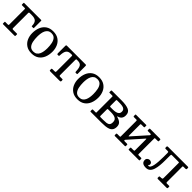

<svg xmlns="http://www.w3.org/2000/svg" viewBox="380 -1926 3332 3332"><g transform="rotate(45 2046.0 -260.0)"><path d="M90.5 -465C97.2 -465 101.2 -464.2 102.8 -462.5C104.2 -460.8 105 -456.7 105 -450V-70C105 -60 100.5 -55 91.5 -55H28.5C24.2 -55 20.8 -54.6 18.5 -53.8C16.2 -52.9 15 -50.3 15 -46V-10C15 -5 15.8 -2.1 17.5 -1.2C19.2 -0.4 22.5 0 27.5 0H303.5C309.5 0 313.8 -0.9 316.2 -2.8C318.8 -4.6 320 -8.7 320 -15V-45C320 -49.7 318.8 -52.5 316.5 -53.5C314.2 -54.5 310.7 -55 306 -55H219C210.7 -55 204.6 -56.3 200.8 -59C196.9 -61.7 195 -67 195 -75V-446.5C195 -458.8 202.3 -465 217 -465H265C314.7 -465 349.4 -454.8 369.2 -434.5C389.1 -414.2 399.3 -381.7 400 -337C400 -332.3 400.4 -329.2 401.2 -327.5C402.1 -325.8 405 -325 410 -325H436C440.7 -325 444.2 -325.5 446.5 -326.5C448.8 -327.5 450 -330.3 450 -335V-505.5C450 -511.2 449.3 -515 448 -517C446.7 -519 443.3 -520 438 -520H22.5C17.5 -520 15 -516.8 15 -510.5V-476C15 -471 15.8 -467.9 17.5 -466.8C19.2 -465.6 22.3 -465 27 -465Z M491 -250C491 -203.3 499.8 -160.2 517.2 -120.8C534.8 -81.2 561.2 -49.6 596.5 -25.8C631.8 -1.9 676.3 10 730 10C783.7 10 828.2 -2.2 863.5 -26.8C898.8 -51.2 925.2 -84.6 942.8 -126.8C960.2 -168.9 969 -216.7 969 -270C969 -316.7 960.2 -359.8 942.8 -399.2C925.2 -438.8 898.8 -470.4 863.5 -494.2C828.2 -518.1 783.7 -530 730 -530C676.3 -530 631.8 -517.8 596.5 -493.2C561.2 -468.8 534.8 -435.4 517.2 -393.2C499.8 -351.1 491 -303.3 491 -250ZM596 -270C596 -296 597.9 -321.8 601.8 -347.2C605.6 -372.8 612.3 -395.8 622 -416.5C631.7 -437.2 645.2 -453.8 662.8 -466.2C680.2 -478.8 702.7 -485 730 -485C766.3 -485 794.2 -474 813.5 -452C832.8 -430 846.1 -401.2 853.2 -365.5C860.4 -329.8 864 -291.3 864 -250C864 -224 862.1 -198.2 858.2 -172.8C854.4 -147.2 847.7 -124.2 838 -103.5C828.3 -82.8 814.8 -66.2 797.2 -53.8C779.8 -41.2 757.3 -35 730 -35C693.7 -35 665.8 -46 646.5 -68C627.2 -90 613.9 -118.8 606.8 -154.5C599.6 -190.2 596 -228.7 596 -270Z M1164 -20.5C1164 -11.2 1165.4 -5.4 1168.2 -3.2C1171.1 -1.1 1177.3 0 1187 0H1410C1419 0 1426.1 -1 1431.2 -3C1436.4 -5 1439 -11 1439 -21V-30.5C1439 -40.8 1438 -47.5 1436 -50.5C1434 -53.5 1428 -55 1418 -55H1376C1363.7 -55 1356.1 -56.6 1353.2 -59.8C1350.4 -62.9 1349 -70.8 1349 -83.5V-448.5C1349 -457.5 1350 -463.3 1352 -466C1354 -468.7 1359.3 -470 1368 -470H1389C1429 -470 1456.8 -458.3 1472.5 -435C1488.2 -411.7 1496.8 -372.8 1498.5 -318.5C1498.8 -310.5 1499.8 -304.6 1501.5 -300.8C1503.2 -296.9 1508.7 -295 1518 -295H1530C1537.7 -295 1542.8 -295.8 1545.2 -297.2C1547.8 -298.8 1549 -303.2 1549 -310.5V-496.5C1549 -506.5 1547.9 -512.9 1545.8 -515.8C1543.6 -518.6 1537.7 -520 1528 -520H1078C1066.7 -520 1059.8 -518.5 1057.5 -515.5C1055.2 -512.5 1054 -505.2 1054 -493.5V-320.5C1054 -313.2 1054.8 -307.1 1056.2 -302.2C1057.8 -297.4 1062.7 -295 1071 -295H1085C1093.7 -295 1098.9 -296.5 1100.8 -299.5C1102.6 -302.5 1103.7 -307.8 1104 -315.5C1105.7 -370.8 1115.2 -410.4 1132.5 -434.2C1149.8 -458.1 1178.7 -470 1219 -470H1237C1246.3 -470 1252.3 -468.7 1255 -466C1257.7 -463.3 1259 -457.2 1259 -447.5V-82.5C1259 -70.2 1257.5 -62.5 1254.5 -59.5C1251.5 -56.5 1244 -55 1232 -55H1185C1177.7 -55 1172.3 -54.1 1169 -52.2C1165.7 -50.4 1164 -45.5 1164 -37.5Z M1617.5 -250C1617.5 -203.3 1626.2 -160.2 1643.8 -120.8C1661.2 -81.2 1687.7 -49.6 1723 -25.8C1758.3 -1.9 1802.8 10 1856.5 10C1910.2 10 1954.7 -2.2 1990 -26.8C2025.3 -51.2 2051.8 -84.6 2069.2 -126.8C2086.8 -168.9 2095.5 -216.7 2095.5 -270C2095.5 -316.7 2086.8 -359.8 2069.2 -399.2C2051.8 -438.8 2025.3 -470.4 1990 -494.2C1954.7 -518.1 1910.2 -530 1856.5 -530C1802.8 -530 1758.3 -517.8 1723 -493.2C1687.7 -468.8 1661.2 -435.4 1643.8 -393.2C1626.2 -351.1 1617.5 -303.3 1617.5 -250ZM1722.5 -270C1722.5 -296 1724.4 -321.8 1728.2 -347.2C1732.1 -372.8 1738.8 -395.8 1748.5 -416.5C1758.2 -437.2 1771.8 -453.8 1789.2 -466.2C1806.8 -478.8 1829.2 -485 1856.5 -485C1892.8 -485 1920.7 -474 1940 -452C1959.3 -430 1972.6 -401.2 1979.8 -365.5C1986.9 -329.8 1990.5 -291.3 1990.5 -250C1990.5 -224 1988.6 -198.2 1984.8 -172.8C1980.9 -147.2 1974.2 -124.2 1964.5 -103.5C1954.8 -82.8 1941.2 -66.2 1923.8 -53.8C1906.2 -41.2 1883.8 -35 1856.5 -35C1820.2 -35 1792.3 -46 1773 -68C1753.7 -90 1740.4 -118.8 1733.2 -154.5C1726.1 -190.2 1722.5 -228.7 1722.5 -270Z M2242 -465C2250 -465 2254 -461 2254 -453V-69C2254 -63.7 2253.5 -60 2252.5 -58C2251.5 -56 2248.2 -55 2242.5 -55H2180.5C2174.5 -55 2170.2 -54.2 2167.8 -52.5C2165.2 -50.8 2164 -46.7 2164 -40V-12C2164 -6.7 2165.2 -3.3 2167.5 -2C2169.8 -0.7 2173.8 0 2179.5 0H2436.5C2469.2 0 2500.2 -1.3 2529.8 -4C2559.2 -6.7 2585.4 -12.4 2608.2 -21.2C2631.1 -30.1 2649 -44 2662 -63C2675 -82 2681.5 -107.7 2681.5 -140C2681.5 -175 2671.3 -201.9 2651 -220.8C2630.7 -239.6 2602.7 -253.7 2567 -263C2561 -264.7 2557.8 -266.9 2557.5 -269.8C2557.2 -272.6 2560.7 -274.8 2568 -276.5C2592.7 -282.2 2612.8 -294.2 2628.2 -312.5C2643.8 -330.8 2651.5 -356.7 2651.5 -390C2651.5 -440 2631.2 -474.2 2590.8 -492.5C2550.2 -510.8 2492.2 -520 2416.5 -520H2176C2168 -520 2164 -515.7 2164 -507V-477C2164 -472 2164.5 -468.8 2165.5 -467.2C2166.5 -465.8 2169.5 -465 2174.5 -465ZM2344 -449C2344 -455.3 2344.8 -459.6 2346.5 -461.8C2348.2 -463.9 2352 -465 2358 -465H2416.5C2441.8 -465 2465.1 -463.2 2486.2 -459.5C2507.4 -455.8 2524.4 -448.2 2537.2 -436.8C2550.1 -425.2 2556.5 -408 2556.5 -385C2556.5 -362 2550.1 -344.4 2537.2 -332.2C2524.4 -320.1 2507.4 -311.7 2486.2 -307C2465.1 -302.3 2441.8 -300 2416.5 -300H2363C2354.3 -300 2349 -301.4 2347 -304.2C2345 -307.1 2344 -313 2344 -322ZM2344 -224C2344 -234 2344.7 -240 2346 -242C2347.3 -244 2353 -245 2363 -245H2426.5C2455.2 -245 2480.8 -242.5 2503.5 -237.5C2526.2 -232.5 2544 -222.8 2557 -208.5C2570 -194.2 2576.5 -173 2576.5 -145C2576.5 -115.3 2570 -94.2 2557 -81.8C2544 -69.2 2526.2 -61.7 2503.5 -59C2480.8 -56.3 2455.2 -55 2426.5 -55H2367C2356.7 -55 2350.2 -56.3 2347.8 -59C2345.2 -61.7 2344 -67.8 2344 -77.5Z M3281.5 -77.5V-452C3281.5 -458.3 3282.8 -462.2 3285.2 -463.8C3287.8 -465.2 3292.2 -466 3298.5 -466H3353.5C3360.2 -466 3364.8 -466.9 3367.5 -468.8C3370.2 -470.6 3371.5 -475 3371.5 -482V-505C3371.5 -511.3 3370.7 -515.6 3369 -517.8C3367.3 -519.9 3363.5 -521 3357.5 -521H3115.5C3109.8 -521 3106.1 -520 3104.2 -518C3102.4 -516 3101.5 -512 3101.5 -506V-483C3101.5 -475.7 3102.8 -471 3105.2 -469C3107.8 -467 3112.3 -466 3119 -466H3170.5C3178.2 -466 3183.6 -465.3 3186.8 -464C3189.9 -462.7 3191.5 -458.2 3191.5 -450.5C3191.5 -445.8 3190 -441.8 3187 -438.5L2949 -171.5C2943 -164.8 2939.4 -164 2938.2 -169C2937.1 -174 2936.5 -183 2936.5 -196V-446.5C2936.5 -455.2 2937.8 -460.6 2940.5 -462.8C2943.2 -464.9 2948.5 -466 2956.5 -466H3014C3019.3 -466 3022.8 -467.1 3024.2 -469.2C3025.8 -471.4 3026.5 -475.2 3026.5 -480.5V-505.5C3026.5 -511.2 3026 -515.2 3025 -517.5C3024 -519.8 3020.8 -521 3015.5 -521H2772C2766.7 -521 2762.8 -520.6 2760.2 -519.8C2757.8 -518.9 2756.5 -515.7 2756.5 -510V-481C2756.5 -475.3 2757.3 -471.4 2759 -469.2C2760.7 -467.1 2764.2 -466 2769.5 -466H2828.5C2837.2 -466 2842.3 -464.4 2844 -461.2C2845.7 -458.1 2846.5 -452.2 2846.5 -443.5V-69C2846.5 -62.7 2845.3 -58.8 2843 -57.2C2840.7 -55.8 2836.2 -55 2829.5 -55H2774.5C2768.2 -55 2763.6 -54.1 2760.8 -52.2C2757.9 -50.4 2756.5 -46 2756.5 -39V-16C2756.5 -9.7 2757.3 -5.4 2759 -3.2C2760.7 -1.1 2764.5 0 2770.5 0H3012.5C3018.2 0 3021.9 -1 3023.8 -3C3025.6 -5 3026.5 -9 3026.5 -15V-38C3026.5 -45.3 3025.2 -50 3022.8 -52C3020.2 -54 3015.7 -55 3009 -55H2957.5C2943.8 -55 2937 -59.5 2937 -68.5C2937 -72.8 2937.8 -75.9 2939.5 -77.8C2941.2 -79.6 2943 -81.7 2945 -84L3181.5 -350C3185.8 -354.7 3188.6 -354.9 3189.8 -350.8C3190.9 -346.6 3191.5 -339.5 3191.5 -329.5V-74.5C3191.5 -65.8 3190.2 -60.4 3187.5 -58.2C3184.8 -56.1 3179.5 -55 3171.5 -55H3114C3108.7 -55 3105.2 -54 3103.8 -52C3102.2 -50 3101.5 -46.2 3101.5 -40.5V-15.5C3101.5 -10.2 3102 -6.2 3103 -3.8C3104 -1.2 3107.2 0 3112.5 0H3356C3361.7 0 3365.7 -0.5 3368 -1.5C3370.3 -2.5 3371.5 -5.7 3371.5 -11V-40C3371.5 -45.7 3370.8 -49.6 3369.2 -51.8C3367.8 -53.9 3364.2 -55 3358.5 -55H3299.5C3290.8 -55 3285.7 -56.6 3284 -59.8C3282.3 -62.9 3281.5 -68.8 3281.5 -77.5Z M3429 -75C3429 -18.3 3465.3 10 3538 10C3570.3 10 3596.2 0.8 3615.8 -17.5C3635.2 -35.8 3649.9 -60.6 3659.8 -91.8C3669.6 -122.9 3676.3 -158 3680 -197C3683.7 -236 3685.5 -276.3 3685.5 -318V-439C3685.5 -449.7 3686.6 -456.7 3688.8 -460C3690.9 -463.3 3697.3 -465 3708 -465H3867C3874.7 -465 3879.1 -463.8 3880.2 -461.5C3881.4 -459.2 3882 -454.7 3882 -448V-80C3882 -68.7 3878.5 -61.7 3871.5 -59C3864.5 -56.3 3856.7 -55 3848 -55H3830C3820.7 -55 3814.5 -54 3811.5 -52C3808.5 -50 3807 -46.3 3807 -41V-16C3807 -5.3 3813.7 0 3827 0H4037C4050.3 0 4057 -5.3 4057 -16V-39C4057 -43.7 4056.3 -47.5 4055 -50.5C4053.7 -53.5 4050.7 -55 4046 -55H3991C3978.3 -55 3972 -62.3 3972 -77V-447C3972 -455.3 3973.2 -460.4 3975.5 -462.2C3977.8 -464.1 3983 -465 3991 -465H4036C4042.3 -465 4047.4 -466.3 4051.2 -469C4055.1 -471.7 4057 -477.3 4057 -486V-503C4057 -510.7 4055.9 -515.4 4053.8 -517.2C4051.6 -519.1 4046.7 -520 4039 -520H3558C3549 -520 3542.6 -519.1 3538.8 -517.2C3534.9 -515.4 3533 -509.7 3533 -500V-490C3533 -479.3 3534.2 -472.5 3536.5 -469.5C3538.8 -466.5 3545.2 -465 3555.5 -465H3599.5C3610.8 -465 3617.6 -462.9 3619.8 -458.8C3621.9 -454.6 3623 -446.8 3623 -435.5C3623 -402.8 3622.8 -368.5 3622.5 -332.5C3622.2 -296.5 3620.9 -261.5 3618.8 -227.5C3616.6 -193.5 3612.8 -162.8 3607.5 -135.2C3602.2 -107.8 3594.8 -85.8 3585.2 -69.5C3575.8 -53.2 3563.3 -45 3548 -45C3545.7 -45 3543.1 -45.8 3540.2 -47.5C3537.4 -49.2 3536 -51.7 3536 -55C3536 -58.7 3538.3 -61.7 3543 -64C3547.7 -66.3 3550 -73.7 3550 -86C3550 -101.7 3543.9 -113.8 3531.8 -122.2C3519.6 -130.8 3506 -135 3491 -135C3476 -135 3461.9 -129.7 3448.8 -119C3435.6 -108.3 3429 -93.7 3429 -75Z"/></g></svg>

Font: Besley*
Style: Regular
Weight: 400
Designer: Owen Earl
Foundry: indestructible type*
Version: Version 3.000; ttfautohint (v1.8.3)